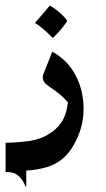

<svg xmlns="http://www.w3.org/2000/svg" viewBox="-60 -412 379 687"><path d="M152 165Q126 183 90.5 190.5Q55 198 34 198V255H31Q24 234 7 218Q-10 202 -40 204V99Q4 98 43.5 92.5Q83 87 111 70Q141 53 159.5 26Q178 -1 183 -46Q164 -68 139 -86Q114 -104 107 -109Q93 -120 93 -135Q93 -142 95 -146L127 -227Q182 -197 210.5 -142.5Q239 -88 239 -23Q239 36 214 87Q190 139 152 165ZM181 -337Q172 -324 160 -309Q148 -294 129 -276Q88 -317 65 -330Q107 -378 118 -392Q135 -383 153.5 -367Q172 -351 181 -337Z"/></svg>

Font: Katibeh
Style: Regular
Weight: 400
Designer: Arabic design by Kourosh Beigpour, Latin design by Eduardo Tunni, engineering by Lasse Fister
Version: Version 1.0010g